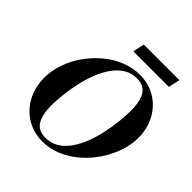

<svg xmlns="http://www.w3.org/2000/svg" viewBox="-242 -1095 1278 1278"><g transform="rotate(45 397.0 -456.0)"><path d="M358 11Q293 11 239 -13.5Q185 -38 146.5 -80.5Q108 -123 87.5 -179Q67 -235 67 -298Q67 -366 90.5 -433.5Q114 -501 156 -560Q198 -619 253 -665Q308 -711 372.5 -737Q437 -763 505 -763Q569 -763 622 -739.5Q675 -716 713.5 -674.5Q752 -633 773 -577.5Q794 -522 794 -459Q794 -394 771 -327Q748 -260 707.5 -199.5Q667 -139 612.5 -91.5Q558 -44 493 -16.5Q428 11 358 11ZM355 -21Q408 -21 449.5 -47Q491 -73 521.5 -117.5Q552 -162 573 -218Q594 -274 606.5 -333.5Q619 -393 625 -449Q631 -505 631 -550Q631 -587 625.5 -620Q620 -653 606.5 -678.5Q593 -704 569 -718Q545 -732 507 -732Q455 -732 414 -706Q373 -680 342.5 -636Q312 -592 290.5 -536Q269 -480 256 -419.5Q243 -359 237 -302Q231 -245 231 -198Q231 -116 259 -68.5Q287 -21 355 -21ZM362 -842 380 -923H715L697 -842Z"/></g></svg>

Font: Libre Bodoni SemiBold
Style: Italic
Weight: 600
Italic angle: -13°
Version: Version 2.003